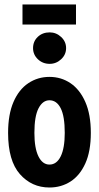

<svg xmlns="http://www.w3.org/2000/svg" viewBox="-20 -824 440 854"><path d="M200 10Q121 10 68.5 -49.5Q16 -109 16 -233Q16 -315 40 -370.5Q64 -426 106 -454Q148 -482 200 -482Q252 -482 293.5 -454Q335 -426 359.5 -370.5Q384 -315 384 -233Q384 -151 359.5 -97Q335 -43 293.5 -16.5Q252 10 200 10ZM200 -92Q232 -92 250 -128.5Q268 -165 268 -233Q268 -307 250 -342.5Q232 -378 200 -378Q170 -378 151.5 -342.5Q133 -307 133 -233Q133 -165 151 -128.5Q169 -92 200 -92ZM201 -540Q170 -540 148.5 -560.5Q127 -581 127 -610Q127 -640 148 -660Q169 -680 201 -680Q230 -680 252 -659.5Q274 -639 274 -610Q274 -581 252 -560.5Q230 -540 201 -540ZM80 -715V-804H318V-715Z"/></svg>

Font: Inconsolata Condensed Black
Style: Regular
Weight: 900
Width: 3
Monospace: yes
Designer: Raph Levien, Cyreal, Brenton Simpson
Foundry: Raph Levien, Cyreal, Google
Version: Version 3.001; ttfautohint (v1.8.2.53-6de2)